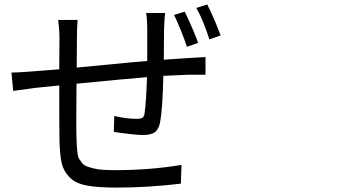

<svg xmlns="http://www.w3.org/2000/svg" viewBox="-20 -811 1540 859"><path d="M866.2 -619.1 816.4 -601.6Q791 -676.8 758.8 -744.1L806.6 -758.8Q850.6 -666 866.2 -619.1ZM712.9 -543.9Q835 -552.7 899.4 -555.7V-476.6H821.3Q745.1 -473.6 710.9 -471.7Q707 -319.3 696.3 -263.7Q689.5 -231.4 672.4 -219.2Q655.3 -207 620.1 -207Q585 -207 489.3 -220.7L491.2 -292Q546.9 -279.3 589.8 -279.3Q609.4 -279.3 617.2 -284.2Q625 -289.1 627 -304.7Q633.8 -353.5 637.7 -465.8Q540 -458 322.3 -436.5Q320.3 -232.4 322.3 -194.3Q323.2 -168.9 323.7 -157.2Q324.2 -145.5 326.7 -127Q329.1 -108.4 333.5 -101.1Q337.9 -93.8 346.7 -82.5Q355.5 -71.3 367.7 -66.9Q379.9 -62.5 398.4 -57.6Q417 -52.7 441.4 -51.3Q465.8 -49.8 498 -49.8Q651.4 -49.8 792 -73.2L789.1 10.7Q639.6 28.3 502 28.3Q416 28.3 366.2 18.6Q316.4 8.8 290 -19Q263.7 -46.9 255.9 -81.5Q248 -116.2 246.1 -182.6Q245.1 -224.6 245.1 -428.7L139.6 -418Q100.6 -413.1 39.1 -404.3L31.2 -486.3Q69.3 -486.3 245.1 -501L246.1 -638.7Q246.1 -675.8 240.2 -721.7H327.1Q324.2 -686.5 324.2 -641.6L323.2 -508.8Q338.9 -509.8 457.5 -521.5Q576.2 -533.2 638.7 -538.1V-678.7Q638.7 -725.6 633.8 -752.9H718.8Q715.8 -731.4 713.9 -680.7Q713.9 -658.2 713.4 -611.8Q712.9 -565.4 712.9 -543.9ZM858.4 -775.4 907.2 -791Q942.4 -720.7 966.8 -652.3L917 -634.8Q887.7 -724.6 858.4 -775.4Z"/></svg>

Font: Bpmf Zihi Sans Regular
Style: Regular
Weight: 400
Foundry: But Ko
Version: Version 1.320